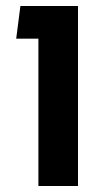

<svg xmlns="http://www.w3.org/2000/svg" viewBox="-20 -620 342 640"><path d="M108 0V-491H34L48 -600H240V0Z"/></svg>

Font: Noto Sans Hebrew Condensed SemiBold
Style: Regular
Weight: 600
Width: 3
Designer: Ben Nathan
Foundry: Google LLC
Version: Version 3.001; ttfautohint (v1.8.4.7-5d5b)